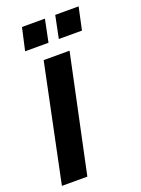

<svg xmlns="http://www.w3.org/2000/svg" viewBox="-147 -728 577 787"><g transform="rotate(-20 141.0 -334.0)"><path d="M-17 0 89 -510H202L94 0ZM30 -570 52 -668H152L132 -570ZM177 -570 197 -668H299L278 -570Z"/></g></svg>

Font: Saira Ultra Condensed ExtraBold
Style: Italic
Weight: 800
Width: 1
Italic angle: -12°
Designer: Hector Gatti with collaboration of the Omnibus-Type team
Foundry: Omnibus-Type
Version: Version 1.001; ttfautohint (v1.8)